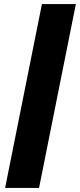

<svg xmlns="http://www.w3.org/2000/svg" viewBox="-20 -816 391 939"><path d="M351 -796 171 103H5L185 -796Z"/></svg>

Font: TypoPRO Montserrat
Style: Italic
Weight: 900
Italic angle: -11.3°
Designer: Julieta Ulanovsky
Foundry: Julieta Ulanovsky
Version: Version 6.001